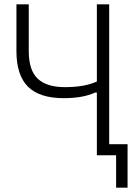

<svg xmlns="http://www.w3.org/2000/svg" viewBox="-20 -718 644 888"><path d="M517 150V0H428V-290H420Q392 -277 355.5 -270.5Q319 -264 275 -264Q163 -264 109.5 -317Q56 -370 56 -482V-698H113V-482Q113 -393 154.5 -354Q196 -315 280 -315Q326 -315 362.5 -321.5Q399 -328 428 -341V-698H485V-51H570V150Z"/></svg>

Font: IBM Plex Sans Condensed Light
Style: Regular
Weight: 300
Width: 3
Designer: Mike Abbink, Paul van der Laan, Pieter van Rosmalen
Foundry: Bold Monday
Version: Version 3.201